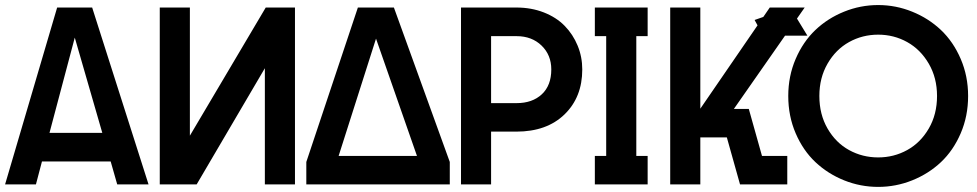

<svg xmlns="http://www.w3.org/2000/svg" viewBox="-25 -730 3867 760"><path d="M-4.9 0 201.2 -700.2H339.8L563 0H439L413.1 -90.8H141.1L117.2 0ZM170.9 -204.1H379.9L271 -581.1Z M607.4 0V-700.2H726.6V-192.9L1026.9 -700.2H1142.6V0H1023.4V-460L753.4 0Z M1187.5 -88.9 1391.6 -700.2H1534.2L1755.4 -88.9V0H1187.5ZM1315.4 -112.8H1625.5L1463.4 -577.1Z M1799.8 0V-700.2H2019Q2078.1 -700.2 2127.9 -680.7Q2177.7 -661.1 2210.4 -627.4Q2243.2 -593.8 2261.5 -549.3Q2279.8 -504.9 2279.8 -455.1Q2279.8 -345.2 2209.5 -277.1Q2139.2 -209 2019 -209H1918.9V0ZM1918.9 -321.8H2020Q2082 -321.8 2119.6 -356.7Q2157.2 -391.6 2157.2 -455.1Q2157.2 -512.2 2118.7 -549.6Q2080.1 -586.9 2020 -586.9H1918.9Z M2329.6 0V-112.8H2374.5V-586.9H2329.6V-700.2H2538.6V-586.9H2493.7V-112.8H2538.6V0Z M2627.9 0V-700.2H2747.1V-299.8L3022 -700.2H3160.2L2879.9 -298.8H2939L2991.2 -112.8H3091.3V0H2904.3L2852.1 -186H2747.1V0Z M3451.2 9.8Q3380.9 9.8 3316.4 -16.1Q3252 -42 3202.9 -88.1Q3153.8 -134.3 3124.5 -202.4Q3095.2 -270.5 3095.2 -350.1Q3095.2 -428.7 3124.5 -496.8Q3153.8 -564.9 3202.6 -611.3Q3251.5 -657.7 3316.2 -683.8Q3380.9 -710 3451.2 -710Q3521 -710 3585.7 -683.8Q3650.4 -657.7 3699.5 -611.3Q3748.5 -564.9 3777.8 -496.8Q3807.1 -428.7 3807.1 -350.1Q3807.1 -270.5 3777.8 -202.4Q3748.5 -134.3 3699.5 -88.1Q3650.4 -42 3585.7 -16.1Q3521 9.8 3451.2 9.8ZM2961.9 -650.9 3103 -700.2 3170.9 -588.9H2996.1ZM3218.3 -350.1Q3218.3 -277.3 3250.7 -221.2Q3283.2 -165 3335.9 -136Q3388.7 -106.9 3451.2 -106.9Q3513.2 -106.9 3565.9 -136Q3618.7 -165 3651.4 -221.2Q3684.1 -277.3 3684.1 -350.1Q3684.1 -421.9 3651.4 -478Q3618.7 -534.2 3565.9 -563.5Q3513.2 -592.8 3451.2 -592.8Q3388.7 -592.8 3335.9 -563.5Q3283.2 -534.2 3250.7 -478Q3218.3 -421.9 3218.3 -350.1Z"/></svg>

Font: Cakra Normal
Style: Regular
Weight: 400
Designer: Lucia Kollert, Vojtech Kollert
Foundry: OoM Type
Version: Version 1.000;Glyphs 3.1.1 (3148)